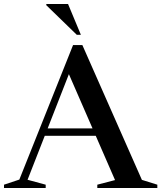

<svg xmlns="http://www.w3.org/2000/svg" viewBox="-30 -938 805 958"><path d="M170 -260.5V-297.5H519V-260.5ZM678 -40.5 755 -16.5V0H455.5V-16.5L544 -39.5L303.5 -591.5L324.5 -595.5L107.5 -41L198 -16.5V0H-10V-16.5L66.5 -42L334.5 -713H381ZM373.5 -764.5H353L201 -912V-918H309.5Z"/></svg>

Font: Newsreader 60pt Medium
Style: Regular
Weight: 500
Designer: Hugues Gentile
Foundry: Production Type
Version: Version 1.003